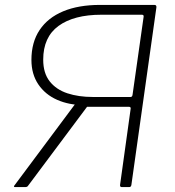

<svg xmlns="http://www.w3.org/2000/svg" viewBox="-20 -762 711 782"><path d="M476 0Q468 0 469 -9L512 -318Q514 -327 505 -327H322V-334Q261 -334 212.5 -355.5Q164 -377 136 -418.5Q108 -460 108 -518Q108 -590 141.5 -640Q175 -690 237.5 -716Q300 -742 387 -742H609Q618 -742 617 -732L515 -8Q514 -4 512 -2Q510 0 506 0ZM41 0Q38 0 37 -2Q36 -4 39 -7L294 -349H351L94 -5Q93 -3 90 -1.5Q87 0 83 0ZM358 -367H512Q519 -367 520 -377L565 -694Q566 -702 558 -702H393Q281 -702 218.5 -656.5Q156 -611 156 -519Q156 -464 182.5 -430.5Q209 -397 254.5 -382Q300 -367 358 -367Z"/></svg>

Font: Libre Franklin Thin
Style: Italic
Weight: 100
Italic angle: -8°
Designer: Pablo Impallari, Rodrigo Fuenzalida, Nhung Nguyen
Foundry: Impallari Type
Version: Version 3.000